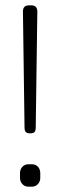

<svg xmlns="http://www.w3.org/2000/svg" viewBox="-20 -700 226 720"><path d="M72 -222 66 -657Q66 -680 89 -680H97Q120 -680 120 -657L114 -222Q114 -210 109.5 -205Q105 -200 93 -200Q81 -200 76.5 -205Q72 -210 72 -222ZM55 -33V-51Q55 -65 64 -74.5Q73 -84 86 -84H100Q114 -84 122.5 -74.5Q131 -65 131 -51V-33Q131 -19 122 -9.5Q113 0 100 0H86Q73 0 64 -9.5Q55 -19 55 -33Z"/></svg>

Font: Mitr ExtraLight
Style: Regular
Weight: 275
Designer: Thanarat Vachiruckul
Foundry: Cadson Demak Co.,Ltd.
Version: Version 1.001